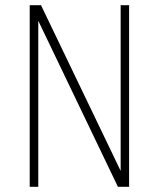

<svg xmlns="http://www.w3.org/2000/svg" viewBox="-20 -720 610 740"><path d="M445 -700H477.5V0H434.5L127.5 -640V0H94.5V-700H138L445 -61.5Z"/></svg>

Font: League Mono Narrow Thin
Style: Regular
Weight: 100
Width: 3
Designer: Tyler Finck
Foundry: The League of Moveable Type / Tyler Finck
Version: Version 2.210